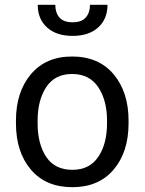

<svg xmlns="http://www.w3.org/2000/svg" viewBox="-20 -775 606 805"><path d="M46.9 -269.5Q46.9 -389.2 109.4 -463.6Q171.9 -538.1 282.2 -538.1Q393.6 -538.1 456.3 -463.6Q519 -389.2 519 -269.5V-257.8Q519 -137.7 456.5 -64Q394 9.8 283.2 9.8Q171.9 9.8 109.4 -64Q46.9 -137.7 46.9 -257.8ZM137.7 -257.8Q137.7 -171.4 173.8 -117.2Q210 -63 283.2 -63Q355.5 -63 392.1 -117.4Q428.7 -171.9 428.7 -257.8V-269.5Q428.7 -354.5 391.8 -409.7Q355 -464.8 282.2 -464.8Q210 -464.8 173.8 -409.7Q137.7 -354.5 137.7 -269.5ZM430.7 -754.9Q430.7 -695.3 391.6 -659.9Q352.5 -624.5 284.7 -624.5Q216.3 -624.5 177.2 -659.9Q138.2 -695.3 138.2 -754.9H211.9Q211.9 -721.7 229 -701.7Q246.1 -681.6 284.7 -681.6Q322.3 -681.6 339.8 -701.9Q357.4 -722.2 357.4 -754.9Z"/></svg>

Font: Roboto Web
Style: Regular
Weight: 400
Designer: Google
Version: Version 1.200310; 2013